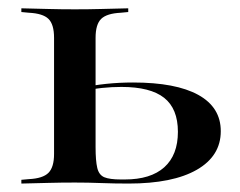

<svg xmlns="http://www.w3.org/2000/svg" viewBox="-20 -435 568 455"><path d="M108.1 -207.3V-345.2Q108.1 -377.4 94.8 -390.3Q81.5 -403.2 48.4 -404.8L30.6 -406.5V-415.3Q66.1 -414.5 95.2 -413.7Q124.2 -412.9 157.3 -412.9Q190.3 -412.9 219.4 -413.7Q248.4 -414.5 283.9 -415.3V-406.5L266.1 -404.8Q233.1 -403.2 219.8 -390.3Q206.5 -377.4 206.5 -345.2V-207.3ZM157.3 -2.4Q124.2 -2.4 95.2 -1.6Q66.1 -0.8 30.6 0V-8.9L48.4 -10.5Q81.5 -12.1 94.8 -25.4Q108.1 -38.7 108.1 -70.2V-207.3H206.5V-86.3Q206.5 -54 210.5 -37.1Q214.5 -20.2 227.4 -14.9Q240.3 -9.7 266.1 -9.7H275.8Q337.1 -9.7 369.4 -38.7Q401.6 -67.7 401.6 -122.6Q401.6 -177.4 369 -203.2Q336.3 -229 267.7 -229Q245.2 -229 221.8 -226.6Q198.4 -224.2 171.8 -217.7V-226.6Q200.8 -233.1 231.9 -236.3Q262.9 -239.5 295.2 -239.5Q396.8 -239.5 450 -210.1Q503.2 -180.6 503.2 -124.2Q503.2 -65.3 446.4 -32.7Q389.5 0 284.7 0Q250.8 0 219.8 -1.2Q188.7 -2.4 157.3 -2.4Z"/></svg>

Font: Playfair 144pt SemiExpanded SemiBold
Style: Regular
Weight: 600
Width: 6
Designer: Claus Eggers Sørensen
Foundry: Claus Eggers Sørensen
Version: Version 2.203